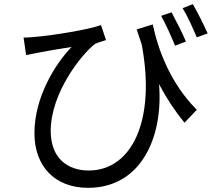

<svg xmlns="http://www.w3.org/2000/svg" viewBox="-20 -839 1040 920"><path d="M871 -640C854 -681 822 -743 802 -780L752 -763C774 -725 800 -665 819 -620ZM635 -698C643 -673 651 -649 659 -626C728 -261 611 -22 405 -22C309 -22 223 -76 223 -212C223 -395 373 -582 436 -629C450 -636 475 -642 488 -647L464 -719C406 -697 232 -669 146 -662C128 -660 108 -659 93 -659L105 -575C125 -579 143 -583 160 -586C199 -594 273 -606 323 -614C242 -530 145 -371 145 -201C145 -42 243 61 402 61C659 61 763 -186 742 -436C779 -366 819 -306 864 -251L923 -313C796 -440 737 -602 712 -722ZM855 -800C878 -763 904 -705 923 -660L975 -679C956 -721 926 -782 904 -819Z"/></svg>

Font: Noto Sans CJK SC Regular
Style: Regular
Weight: 400
Designer: Ryoko NISHIZUKA (kana & ideographs); Paul D. Hunt (Latin, Greek & Cyrillic); Wenlong ZHANG (bopomofo); Sandoll Communica
Foundry: Adobe Systems Incorporated
Version: Version 1.004;PS 1.004;hotconv 1.0.82;makeotf.lib2.5.63406